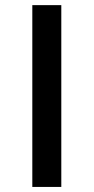

<svg xmlns="http://www.w3.org/2000/svg" viewBox="-20 -738 370 757"><path d="M221.7 -717.8Q221.7 -479.5 221.7 -1Q183.6 -1 107.4 -1Q107.4 -121.1 107.4 -360.4Q107.4 -479.5 107.4 -717.8Q145.5 -717.8 221.7 -717.8Z"/></svg>

Font: Via Messena
Style: Regular
Weight: 400
Designer: Edward Sonnex
Version: 1.0